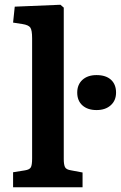

<svg xmlns="http://www.w3.org/2000/svg" viewBox="-20 -789 508 807"><path d="M35 -2V-65L85 -73Q104 -76 109.5 -85.5Q115 -95 115 -123V-628Q115 -662 107.5 -673Q100 -684 74 -688L35 -694L42 -761L234 -769L248 -757V-120Q248 -98 253 -87Q258 -76 279 -73L327 -64V-2ZM385.7 -326.4Q348.5 -326.4 326.5 -346Q304.6 -365.6 304.6 -399.9Q304.6 -433.3 326.5 -453.4Q348.5 -473.4 385.7 -473.4Q424.9 -473.4 446.4 -453.9Q467.8 -434.3 467.8 -399.9Q467.8 -366.5 445.4 -346.5Q423 -326.4 385.7 -326.4Z"/></svg>

Font: Literata 12pt SemiBold
Style: Regular
Weight: 600
Designer: Latin by Veronika Burian and Jose Scaglione. Greek by Irene Vlachou. Cyrillic by Vera Evstafieva.
Foundry: TypeTogether
Version: Version 3.002